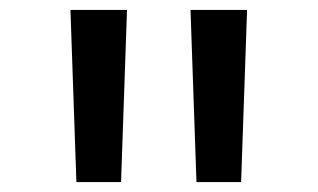

<svg xmlns="http://www.w3.org/2000/svg" viewBox="-20 -820 640 387"><path d="M376 -453 364 -800H478L466 -453ZM134 -453 122 -800H236L224 -453Z"/></svg>

Font: Victor Mono Thin SemiBold
Style: Regular
Weight: 600
Monospace: yes
Version: Version 1.561;gftools[0.9.30]